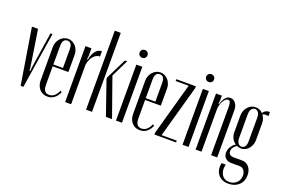

<svg xmlns="http://www.w3.org/2000/svg" viewBox="-111 -1061 2342 1597"><g transform="rotate(20 1060.0 -262.5)"><path d="M116 0H92L12 -495H66L116 -172L118 -143H125L127 -172L176 -495H194Z M233 -395Q233 -417 240.5 -436.5Q248 -456 261.5 -471Q275 -486 292.5 -494.5Q310 -503 330 -503Q350 -503 367.5 -494.5Q385 -486 398 -471.5Q411 -457 418.5 -437.5Q426 -418 426 -396V-244H287V-80Q287 -10 339 -10Q364 -10 385 -27.5Q406 -45 417 -75L431 -68Q417 -32 391 -12Q365 8 331 8Q288 8 260.5 -22Q233 -52 233 -100ZM372 -260V-425Q372 -487 330 -487Q287 -487 287 -425V-260Z M539 -495V-427L535 -398L542 -396Q552 -447 574.5 -474.5Q597 -502 629 -502V-455Q613 -456 598 -448Q583 -440 571 -425.5Q559 -411 550.5 -391Q542 -371 539 -349V0H486V-495Z M724 0H671V-699H724ZM780 -342 901 0H847L744 -297V-311L835 -495H855Z M927 -600Q927 -614 937 -624Q947 -634 962 -634Q977 -634 987 -624Q997 -614 997 -600Q997 -585 987 -575Q977 -565 962 -565Q947 -565 937 -575Q927 -585 927 -600ZM989 -495V0H936V-495Z M1051 -395Q1051 -417 1058.5 -436.5Q1066 -456 1079.5 -471Q1093 -486 1110.5 -494.5Q1128 -503 1148 -503Q1168 -503 1185.5 -494.5Q1203 -486 1216 -471.5Q1229 -457 1236.5 -437.5Q1244 -418 1244 -396V-244H1105V-80Q1105 -10 1157 -10Q1182 -10 1203 -27.5Q1224 -45 1235 -75L1249 -68Q1235 -32 1209 -12Q1183 8 1149 8Q1106 8 1078.5 -22Q1051 -52 1051 -100ZM1190 -260V-425Q1190 -487 1148 -487Q1105 -487 1105 -425V-260Z M1276 0V-16L1405 -479H1290V-495H1463V-479L1334 -16H1468V0Z M1516 -600Q1516 -614 1526 -624Q1536 -634 1551 -634Q1566 -634 1576 -624Q1586 -614 1586 -600Q1586 -585 1576 -575Q1566 -565 1551 -565Q1536 -565 1526 -575Q1516 -585 1516 -600ZM1578 -495V0H1525V-495Z M1695 -422Q1718 -503 1767 -503Q1795 -503 1813.5 -478.5Q1832 -454 1832 -419V0H1778V-434Q1778 -482 1753 -482Q1742 -482 1731.5 -472.5Q1721 -463 1712.5 -448Q1704 -433 1698.5 -414Q1693 -395 1693 -375V0H1641V-496H1693V-453L1689 -424Z M1993 174Q1962 174 1938.5 163.5Q1915 153 1900.5 134Q1886 115 1881 89Q1876 63 1883 32H1919Q1906 86 1927.5 122Q1949 158 1994 158Q2033 158 2059 133Q2085 108 2085 70Q2085 41 2070 22.5Q2055 4 2031 4H1959Q1926 4 1906.5 -14Q1887 -32 1887 -63Q1887 -89 1901 -113Q1915 -137 1941 -154Q1918 -168 1906 -192.5Q1894 -217 1894 -245V-394Q1894 -416 1901.5 -435.5Q1909 -455 1922.5 -470Q1936 -485 1953.5 -493.5Q1971 -502 1990 -502Q2027 -502 2055 -474Q2066 -491 2079.5 -498Q2093 -505 2115 -505V-468Q2102 -471 2091 -471Q2073 -471 2063 -464Q2074 -450 2080 -431.5Q2086 -413 2086 -394V-245Q2086 -223 2078.5 -203.5Q2071 -184 2058.5 -169Q2046 -154 2028.5 -145.5Q2011 -137 1991 -137Q1973 -137 1955 -146Q1915 -121 1915 -86Q1915 -47 1963 -47H2035Q2073 -47 2096.5 -19Q2120 9 2120 54Q2120 108 2085 141Q2050 174 1993 174ZM1948 -214Q1948 -187 1959.5 -170Q1971 -153 1991 -153Q2010 -153 2021 -169.5Q2032 -186 2032 -214V-424Q2032 -452 2021 -469Q2010 -486 1990 -486Q1971 -486 1959.5 -469Q1948 -452 1948 -424Z"/></g></svg>

Font: Moniqa Cond Heading
Style: Regular
Weight: 400
Width: 3
Designer: Rajesh Rajput
Foundry: Rajesh Rajput
Version: Version 1.000